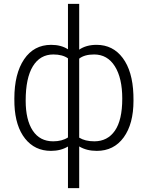

<svg xmlns="http://www.w3.org/2000/svg" viewBox="-20 -770 765 993"><path d="M54.2 0ZM54.2 -259.8Q54.2 -388.7 104.7 -463.4Q155.3 -538.1 244.6 -538.1Q295.9 -538.1 331.5 -515.1V-750H389.6V-513.2Q425.8 -538.1 479.5 -538.1Q564 -538.1 614.7 -470.2Q665.5 -402.3 669.9 -281.2L670.4 -249.5Q670.4 -128.9 619.6 -59.3Q568.8 10.3 480.5 10.3Q427.7 10.3 389.6 -12.7V203.1H331.5V-12.2Q293.9 10.3 243.7 10.3Q160.2 10.3 109.9 -53Q59.6 -116.2 54.7 -228ZM612.3 -259.8Q612.3 -366.2 574 -427.2Q535.6 -488.3 466.8 -488.3Q417 -488.3 389.6 -466.8V-58.1Q420.4 -39.1 467.8 -39.1Q536.1 -39.1 574.2 -94Q612.3 -148.9 612.3 -259.8ZM112.8 -249.5Q112.8 -149.9 149.4 -94.5Q186 -39.1 254.9 -39.1Q300.8 -39.1 331.5 -59.1V-468.3Q303.2 -488.3 255.9 -488.3Q187.5 -488.3 150.1 -427.5Q112.8 -366.7 112.8 -249.5Z"/></svg>

Font: Roboto Light
Style: Regular
Weight: 300
Designer: Google
Version: Version 2.134; 2016; ttfautohint (v1.6)